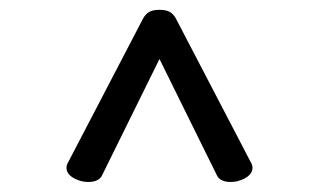

<svg xmlns="http://www.w3.org/2000/svg" viewBox="-20 -610 640 385"><path d="M333 -572.3 483.4 -283.7Q486.3 -278.8 486.3 -273.4Q486.3 -265.1 479.5 -258.5Q472.7 -252 461.9 -248.5Q453.1 -245.1 441.9 -245.1Q432.6 -245.1 425.5 -248.3Q418.5 -251.5 415.5 -257.3L299.8 -491.7L184.1 -257.3Q181.2 -251.5 174.1 -248.3Q167 -245.1 157.7 -245.1Q146.5 -245.1 137.7 -248.5Q127 -252 120.1 -258.5Q113.3 -265.1 113.3 -273.4Q113.3 -278.8 116.2 -283.7L266.6 -572.3Q271.5 -581.5 278.8 -585.9Q286.1 -590.3 299.8 -590.3Q313.5 -590.3 320.8 -585.9Q328.1 -581.5 333 -572.3Z"/></svg>

Font: Courier Prime
Style: Regular
Weight: 400
Designer: Alan Dague-Greene, Quote-Unquote Apps
Foundry: Quote-Unquote Apps
Version: Version 3.018